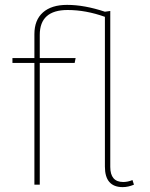

<svg xmlns="http://www.w3.org/2000/svg" viewBox="-20 -757 614 787"><path d="M523 -19 529 0Q505 10 483 10Q410 10 410 -74V-688Q332 -716 257 -716Q143 -716 143 -614V-519H290L286 -499H143V0H121V-499H31V-519H121V-617Q121 -675 156 -706Q191 -737 255 -737Q326 -737 410 -709L432 -712V-73Q432 -11 485 -11Q504 -11 523 -19Z"/></svg>

Font: FiraSans
Style: Regular
Weight: 150
Designer: Carrois Corporate & Edenspiekermann AG
Foundry: Carrois Corporate GbR & Edenspiekermann AG
Version: Version 3.106;PS 003.106;hotconv 1.0.70;makeotf.lib2.5.58329